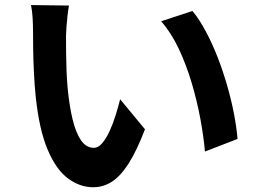

<svg xmlns="http://www.w3.org/2000/svg" viewBox="-20 -737 1040 778"><path d="M259.5 -714.5Q256.2 -696.8 253.6 -673.8Q251.1 -650.8 249.4 -628.9Q247.7 -607 247.5 -592.6Q247.3 -560.3 247.8 -525Q248.3 -489.7 249.5 -453.5Q250.7 -417.4 254 -380.8Q260.8 -309.2 273.9 -254.3Q287 -199.4 308.1 -168.7Q329.3 -138 360.7 -138Q378.3 -138 394.4 -157Q410.5 -176 424.4 -206.4Q438.2 -236.9 448.8 -271.1Q459.5 -305.3 466.8 -334.7L567.5 -213.1Q534.2 -126.4 501.4 -74.9Q468.6 -23.4 433.6 -0.8Q398.6 21.7 358.1 21.7Q303.5 21.7 255.4 -14Q207.4 -49.7 173.1 -130.5Q138.8 -211.2 124.8 -344.8Q120 -391.2 117.5 -442.1Q115 -493 114.4 -539.1Q113.8 -585.2 113.8 -615.4Q113.8 -636.4 112.1 -665Q110.4 -693.6 105.7 -716.5ZM760 -692.5Q788.1 -658.2 814.2 -609.3Q840.3 -560.4 862.2 -504.1Q884 -447.7 900.8 -389.3Q917.6 -330.9 928.2 -275.4Q938.8 -220 942.5 -174.1L810.5 -122.9Q805.1 -183.9 791.8 -255.9Q778.5 -327.9 756.8 -400.9Q735.1 -473.8 704.5 -539.1Q673.8 -604.4 632.9 -650.8Z"/></svg>

Font: Noto Sans KR Thin
Style: Regular
Weight: 100
Designer: Ryoko NISHIZUKA 西塚涼子 (kana, bopomofo & ideographs); Paul D. Hunt (Latin, Greek & Cyrillic); Sandoll Communications 산돌커뮤니
Foundry: Adobe
Version: Version 2.004-H2;hotconv 1.0.118;makeotfexe 2.5.65603